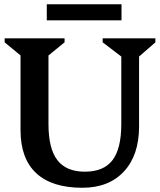

<svg xmlns="http://www.w3.org/2000/svg" viewBox="-20 -871 756 907"><path d="M553 -604 465 -671V-690H714V-671L637 -604V-274Q637 -138 565.5 -61Q494 16 369 16Q225 16 151 -53Q77 -122 77 -256V-609L2 -671V-690H285V-671L209 -609V-285Q209 -169 251 -114.5Q293 -60 381 -60Q470 -60 511.5 -114.5Q553 -169 553 -285ZM201 -775V-851H554V-775Z"/></svg>

Font: Platypi Medium
Style: Regular
Weight: 500
Designer: David Sargent
Foundry: Bolt Cutter Type
Version: Version 1.200; ttfautohint (v1.8.4.7-5d5b)